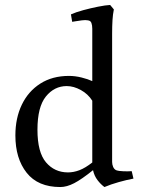

<svg xmlns="http://www.w3.org/2000/svg" viewBox="-20 -738 568 774"><path d="M432 -85Q432 -75 436 -65.5Q440 -56 448 -52Q459 -48 478.5 -47.5Q498 -47 511 -48L518 -18Q491 -13 459 -4Q427 5 401 16Q386 5 373 -12Q360 -29 355 -52Q309 -15 279 0.5Q249 16 223 16Q133 16 87.5 -41.5Q42 -99 42 -192Q42 -262 68 -316Q94 -370 142.5 -401Q191 -432 258 -432Q283 -432 309 -425.5Q335 -419 352 -411V-622Q352 -636 348.5 -645.5Q345 -655 334 -656Q325 -658 310 -656Q295 -654 283 -652Q271 -650 271 -650L266 -680Q286 -689 315.5 -697Q345 -705 375 -711Q405 -717 424 -718L439 -700Q435 -681 433.5 -657Q432 -633 432 -602ZM254 -43Q277 -43 300.5 -52Q324 -61 352 -83V-332Q335 -359 306 -375Q277 -391 249 -391Q199 -391 165 -349Q131 -307 131 -215Q131 -124 165.5 -83.5Q200 -43 254 -43Z"/></svg>

Font: Buenard
Style: Regular
Weight: 400
Version: Version 2.000